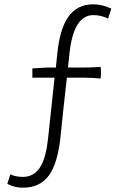

<svg xmlns="http://www.w3.org/2000/svg" viewBox="-20 -762 575 890"><path d="M87 108Q45 108 14 90L28 46Q52 58 86 58Q140 58 169 8Q194 -35 203 -122L233 -402H130V-445L204 -449H239L246 -518Q258 -628 296 -683Q337 -742 412 -742Q454 -742 496 -722L481 -676Q447 -692 413 -692Q323 -692 303 -522L295 -449H370Q408 -449 445 -452Q448 -450 448 -425.5Q448 -401 445 -398Q407 -402 368 -402H290L274 -258L259 -115Q246 -6 209 48Q167 108 87 108Z"/></svg>

Font: GenSekiGothic TW L
Style: Regular
Weight: 300
Version: Version 1.501;PS 1;hotconv 16.6.51;makeotf.lib2.5.65220